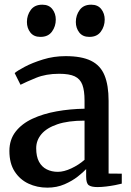

<svg xmlns="http://www.w3.org/2000/svg" viewBox="-20 -808 573 838"><path d="M186.5 11Q142 11 104.5 -6.5Q67 -24 44 -59.5Q21 -95 21 -149Q21 -198.5 48.2 -233.5Q75.5 -268.5 122 -290Q168.5 -311.5 227 -322Q285.5 -332.5 349 -333.5V-369Q349 -412.5 339.5 -438Q330 -463.5 306.2 -474.8Q282.5 -486 238 -486Q180.5 -486 137.2 -468.2Q94 -450.5 69.5 -438L44 -489Q55 -499 88 -516.5Q121 -534 167.8 -548.5Q214.5 -563 266.5 -563Q336 -563 377.2 -542.8Q418.5 -522.5 436.2 -479.2Q454 -436 454 -367.5V-50.5L511.5 -50V-6.5Q500.5 -3.5 482.2 0Q464 3.5 443.5 6Q423 8.5 405.5 8.5Q378.5 8.5 367.2 0.2Q356 -8 356 -37.5V-70Q343.5 -56.5 319.5 -37.5Q295.5 -18.5 261.8 -3.8Q228 11 186.5 11ZM232.5 -58Q259 -58 291.5 -73.2Q324 -88.5 349 -110.5V-281.5Q277 -281.5 230.2 -265.5Q183.5 -249.5 160.8 -222.5Q138 -195.5 138 -161Q138 -125 150.2 -102.2Q162.5 -79.5 184 -68.8Q205.5 -58 232.5 -58ZM156 -647Q127.5 -647 112.5 -666.2Q97.5 -685.5 97.5 -712Q97.5 -741.5 114.2 -764.5Q131 -787.5 164 -787.5H165Q193.5 -787.5 208.5 -768.2Q223.5 -749 223.5 -722.5Q223.5 -693 206.8 -670Q190 -647 157 -647ZM369.5 -647Q341 -647 326 -666.2Q311 -685.5 311 -712Q311 -741.5 327.8 -764.5Q344.5 -787.5 377.5 -787.5H378.5Q407 -787.5 422 -768.2Q437 -749 437 -722.5Q437 -693 420.2 -670Q403.5 -647 370.5 -647Z"/></svg>

Font: Merriweather 28pt Medium
Style: Regular
Weight: 500
Version: Version 2.100